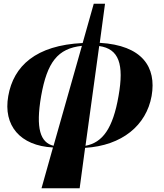

<svg xmlns="http://www.w3.org/2000/svg" viewBox="-20 -780 873 1022"><path d="M201 222H404L433 7C630 -5 759 -113 787 -269C814 -423 737 -539 511 -552L539 -760H479L420 -551C171 -539 52 -429 24 -269C-4 -112 87 -4 262 5ZM199 -269C231 -449 287 -522 416 -536L265 -4C195 -21 169 -95 199 -269ZM611 -269C581 -96 526 -21 435 -4L508 -535C613 -520 641 -439 611 -269Z"/></svg>

Font: Noto Serif Display SemiCondensed Black
Style: Italic
Weight: 900
Width: 4
Italic angle: -12°
Designer: Monotype Design Team
Foundry: Monotype Imaging Inc.
Version: Version 2.009